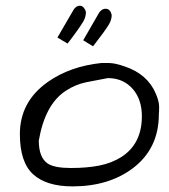

<svg xmlns="http://www.w3.org/2000/svg" viewBox="-20 -663 602 684"><path d="M50.8 -185.5Q50.8 -300.8 150.4 -371.1Q229.5 -426.8 340.8 -438.5Q346.7 -438.5 368.2 -438.5Q389.6 -438.5 425.8 -425.8Q505.9 -398.4 535.2 -329.1Q546.9 -301.8 546.9 -282.7Q546.9 -263.7 545.9 -255.9Q545.9 -133.8 453.1 -63.5Q367.2 1 238.3 1Q145.5 1 98.1 -42Q50.8 -85 50.8 -185.5ZM118.2 -162.1Q118.2 -101.6 150.4 -80.1Q174.8 -64.5 232.4 -64.5Q290 -64.5 334 -73.2Q377.9 -82 412.1 -103.5Q485.4 -150.4 485.4 -249Q485.4 -307.6 454.1 -344.7Q419.9 -384.8 364.3 -384.8Q326.2 -377.9 287.6 -370.1Q249 -362.3 214.8 -339.8Q140.6 -292 118.2 -162.1ZM236.3 -618.2Q248 -642.6 264.6 -642.6Q272.5 -642.6 278.3 -635.7Q284.2 -628.9 286.1 -620.1Q286.1 -602.5 276.4 -585.9Q260.7 -559.6 220.7 -507.8L184.6 -529.3ZM377.9 -609.4Q377.9 -592.8 368.2 -576.2Q355.5 -554.7 311.5 -498L276.4 -519.5L327.1 -607.4Q338.9 -631.8 356 -631.8Q373 -631.8 377.9 -609.4Z"/></svg>

Font: Architects Daughter
Style: Regular
Weight: 400
Designer: Kimberly Geswein
Foundry: Kimberly Geswein
Version: Version 1.003 2010